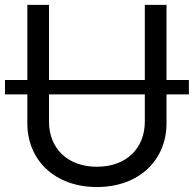

<svg xmlns="http://www.w3.org/2000/svg" viewBox="-23 -747 787 780"><path d="M744.3 -421.9H653.4V-727.3H565.3V-421.9H176.1V-727.3H88.1V-421.9H-2.8V-363.6H88.1V-245.7C88.1 -96.6 199.6 12.8 370.7 12.8C541.9 12.8 653.4 -96.6 653.4 -245.7V-363.6H744.3ZM176.1 -252.8V-363.6H565.3V-252.8C565.3 -146.3 492.2 -69.6 370.7 -69.6C249.3 -69.6 176.1 -146.3 176.1 -252.8Z"/></svg>

Font: Margiela Sans
Style: Regular
Weight: 400
Designer: Stefan Endress, Andreas Faust
Version: Version 1.100;FEAKit 1.0